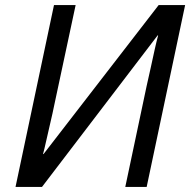

<svg xmlns="http://www.w3.org/2000/svg" viewBox="-20 -734 747 754"><path d="M41 0 192 -714H277L193 -321Q187 -291 178 -253Q169 -215 161.5 -181Q154 -147 149 -129H151L603 -714H707L556 0H472L556 -397Q564 -431 572 -468.5Q580 -506 587.5 -539.5Q595 -573 601 -595H599L145 0Z"/></svg>

Font: Noto IKEA Latin
Style: Italic
Weight: 400
Italic angle: -12°
Designer: Monotype Design Team
Foundry: Monotype Imaging Inc.
Version: Version 1.0